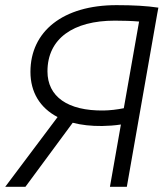

<svg xmlns="http://www.w3.org/2000/svg" viewBox="-26 -723 633 743"><path d="M369.1 -235.4C391.6 -235.8 416.5 -237.3 441.9 -241.2L399.4 0H464.8L582.5 -669.9L586.9 -693.4C542 -700.2 489.7 -703.1 424.8 -703.1C218.3 -703.1 91.8 -602.1 91.8 -444.8C91.8 -366.7 128.4 -305.7 196.8 -270L-5.9 0H72.3L255.4 -248C288.6 -239.3 326.7 -234.9 369.1 -235.4ZM453.1 -304.2C425.8 -298.8 400.4 -295.9 375 -295.4C235.4 -293.5 157.7 -349.6 157.7 -446.8C157.7 -573.7 257.3 -643.1 418 -643.1C452.6 -643.1 483.9 -642.1 512.2 -639.6Z"/></svg>

Font: Cascadia Mono PL Light
Style: Italic
Weight: 300
Italic angle: -10°
Monospace: yes
Designer: Aaron Bell
Foundry: Saja Typeworks
Version: Version 2404.023